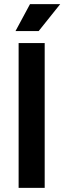

<svg xmlns="http://www.w3.org/2000/svg" viewBox="-20 -908 311 928"><path d="M196 0H70V-700H196ZM55 -758 125 -888H271L167 -758Z"/></svg>

Font: Rootstock Sans Headline
Style: Bold
Weight: 700
Designer: Florian Karsten
Foundry: Florian Karsten
Version: Version 2.000;FEAKit 1.0